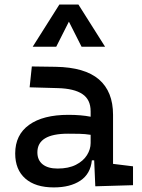

<svg xmlns="http://www.w3.org/2000/svg" viewBox="-20 -815 626 845"><path d="M399.4 4.9 394.5 -109.4H384.3Q378.4 -49.8 333.7 -20Q289.1 9.8 216.8 9.8Q135.7 9.8 91.3 -29.3Q46.9 -68.4 46.9 -139.6Q46.9 -221.7 108.2 -265.6Q169.4 -309.6 281.2 -309.6Q336.9 -309.6 378.9 -301.3V-325.2Q378.9 -377 342.5 -401.1Q306.2 -425.3 234.4 -427.2L110.4 -430.7L120.1 -522.5L224.6 -521Q353 -519 415.3 -465.6Q477.5 -412.1 477.5 -309.6V-93.8L565.4 -83V0ZM378.9 -221.7Q354 -225.6 329.3 -226.1Q304.7 -226.6 279.3 -226.6Q144.5 -226.6 144.5 -144.5Q144.5 -110.4 167.7 -91.8Q190.9 -73.2 233.4 -73.2Q281.7 -73.2 314.2 -89.8Q346.7 -106.4 362.8 -132.3Q378.9 -158.2 378.9 -185.5ZM124 -609.4 241.2 -794.9H325.2L442.4 -609.4H338.9L283.2 -719.7L227.5 -609.4Z"/></svg>

Font: CaskaydiaCove NFP
Style: Regular
Weight: 400
Designer: Aaron Bell
Foundry: Saja Typeworks
Version: Version 2111.001; VTT 6.35;Nerd Fonts 3.1.1